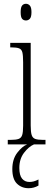

<svg xmlns="http://www.w3.org/2000/svg" viewBox="-20 -762 268 1013"><path d="M117 -654Q104 -654 96.5 -663Q89 -672 89 -698Q89 -723 96.5 -732.5Q104 -742 117 -742Q129 -742 137.5 -732.5Q146 -723 146 -698Q146 -672 137.5 -663Q129 -654 117 -654ZM21 0V-24H36Q64 -24 78 -29Q92 -34 97 -49.5Q102 -65 102 -99V-434Q102 -469 98 -485.5Q94 -502 80.5 -507Q67 -512 41 -512H34V-536H142V-100Q142 -66 147 -50Q152 -34 166 -29Q180 -24 207 -24H220V0ZM131 231Q94 231 69.5 207Q45 183 45 130Q45 78 71 44Q97 10 123 0H159Q131 12 106.5 44.5Q82 77 82 124Q82 163 96.5 180.5Q111 198 135 198Q147 198 158 195Q169 192 183 185V217Q159 231 131 231Z"/></svg>

Font: Noto Serif ExtraCondensed ExtraLight
Style: Regular
Weight: 200
Width: 2
Designer: Monotype Design Team
Foundry: Monotype Imaging Inc.
Version: Version 2.015